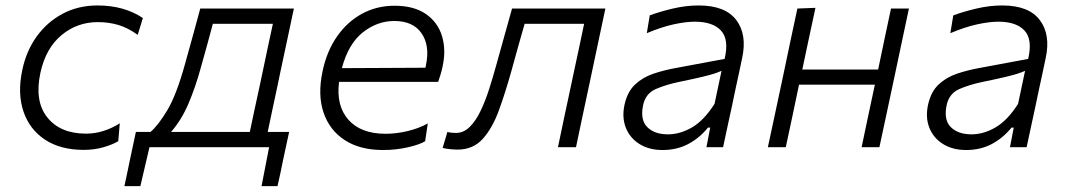

<svg xmlns="http://www.w3.org/2000/svg" viewBox="-20 -526 3816 686"><path d="M279.5 9.5Q196 9.5 140.8 -27Q85.5 -63.5 63.8 -127.8Q42 -192 59.5 -275Q73.5 -343.5 111 -395.5Q148.5 -447.5 204 -477Q259.5 -506.5 328.5 -506.5Q423.5 -506.5 490.5 -461.5L472 -401.5Q436.5 -427 402.2 -437Q368 -447 329.5 -447Q255.5 -447 199.5 -400.2Q143.5 -353.5 124.5 -266.5Q102.5 -165 148.8 -106.8Q195 -48.5 287.5 -48.5Q320 -48.5 350.8 -58.5Q381.5 -68.5 408 -85.5L402.5 -21.5Q382.5 -9.5 350 0Q317.5 9.5 279.5 9.5Z M424.5 139Q429.5 115.5 434.5 92Q439.5 68.5 444.5 44Q449.5 19.5 455 -5.5Q460.5 -30.5 465.5 -54.5H517.5Q545 -77.5 577.8 -132.2Q610.5 -187 640.5 -295.5Q658 -358.5 670.8 -404.5Q683.5 -450.5 695.5 -495.5H1030Q1018 -439.5 1007 -387.2Q996 -335 982 -270L971.5 -219.5Q961.5 -172 953 -133Q944.5 -94 936.5 -54.5H1013Q1002.5 -6.5 991.5 45.5Q986.5 70 981.8 92.8Q977 115.5 971.5 139H914.5L941.5 0H514L481.5 139ZM697 -282.5Q679 -216.5 653.8 -156.8Q628.5 -97 591 -54.5H872.5Q881 -94 889.2 -133.2Q897.5 -172.5 908 -220L918.5 -269.5Q929 -319 937.5 -359.8Q946 -400.5 955 -441H740.5Q731 -405 720.8 -368Q710.5 -331 697 -282.5Z M1348.5 10Q1266.5 10 1212 -25.2Q1157.5 -60.5 1136 -123.8Q1114.5 -187 1132.5 -271.5Q1147.5 -343 1184 -395.5Q1220.5 -448 1273.2 -476.8Q1326 -505.5 1389.5 -505.5Q1458.5 -505.5 1501.2 -476.2Q1544 -447 1559.2 -397.2Q1574.5 -347.5 1561 -287Q1558.5 -274 1554 -259.5Q1549.5 -245 1545.5 -233.5H1191.5Q1180.5 -148 1225 -98Q1269.5 -48 1358 -48Q1395.5 -48 1435.8 -57.5Q1476 -67 1508.5 -85L1499 -21.5Q1481 -10 1438.5 0Q1396 10 1348.5 10ZM1389 -451Q1327.5 -451 1276 -410Q1224.5 -369 1201.5 -282.5L1500 -284Q1501 -289.5 1502 -294Q1516.5 -363 1486.2 -407Q1456 -451 1389 -451Z M1614.5 8.5Q1604 8.5 1588.2 7Q1572.5 5.5 1561.5 2.5L1578.5 -54.5Q1586 -52.5 1594.5 -51.8Q1603 -51 1608.5 -51Q1636.5 -51 1658.2 -72.5Q1680 -94 1697.2 -130Q1714.5 -166 1728.2 -209.5Q1742 -253 1754 -296.5Q1768 -347 1782 -397.2Q1796 -447.5 1809.5 -495.5H2143Q2131 -440 2120 -387.2Q2109 -334.5 2095 -269L2084.5 -219.5Q2071.5 -159 2060.5 -107.2Q2049.5 -55.5 2038 0H1973.5Q1985 -55.5 1996 -107.2Q2007 -159 2020 -219.5L2030.5 -269Q2041.5 -319.5 2050 -360Q2058.5 -400.5 2067 -441H1854.5Q1842.5 -400 1830.8 -357.8Q1819 -315.5 1807.5 -273.5Q1786 -196.5 1762.8 -132.5Q1739.5 -68.5 1705 -30Q1670.5 8.5 1614.5 8.5Z M2347.5 10Q2298.5 10 2264.2 -11.8Q2230 -33.5 2215.8 -70.2Q2201.5 -107 2211.5 -152.5Q2222 -199 2249.5 -224.5Q2277 -250 2315 -262.8Q2353 -275.5 2394.5 -283L2569 -315.5Q2585.5 -385 2556 -416.8Q2526.5 -448.5 2463 -448.5Q2430 -448.5 2386.8 -439Q2343.5 -429.5 2291 -407.5L2301.5 -471Q2334.5 -483.5 2382.2 -495Q2430 -506.5 2476.5 -506.5Q2571.5 -506.5 2610.8 -454.2Q2650 -402 2631.5 -318Q2627 -295.5 2621.2 -269.2Q2615.5 -243 2608.5 -210.5L2595 -146Q2588 -114 2580.2 -78Q2572.5 -42 2563.5 0H2504L2517.5 -70H2509.5Q2478.5 -32 2438.2 -11Q2398 10 2347.5 10ZM2366.5 -46Q2410 -46 2452.8 -71Q2495.5 -96 2533 -155L2558 -273Q2548.5 -268.5 2533.5 -263.5Q2518.5 -258.5 2489.5 -251.5Q2460.5 -244.5 2409.5 -234Q2360 -224 2323 -207.8Q2286 -191.5 2277.5 -149Q2267 -97 2293 -71.5Q2319 -46 2366.5 -46Z M2723.5 0Q2735.5 -55.5 2746.5 -107.2Q2757.5 -159 2770.5 -219.5L2781 -269Q2794.5 -334.5 2805.8 -387.2Q2817 -440 2829 -495.5L2893.5 -498Q2881.5 -442 2870.2 -389.2Q2859 -336.5 2846.5 -277.5H3117.5Q3130.5 -339.5 3141.2 -390.8Q3152 -442 3163.5 -495.5H3227.5Q3215.5 -440 3204.5 -387.2Q3193.5 -334.5 3179.5 -269L3169 -219.5Q3156 -159 3145 -107.2Q3134 -55.5 3122 0H3058.5Q3070 -55.5 3081 -107.2Q3092 -159 3105 -219.5L3106 -223.5H2835L2834 -219.5Q2821.5 -159 2810.5 -107.5Q2799.5 -56 2787.5 0Z M3432 10Q3383 10 3348.8 -11.8Q3314.5 -33.5 3300.2 -70.2Q3286 -107 3296 -152.5Q3306.5 -199 3334 -224.5Q3361.5 -250 3399.5 -262.8Q3437.5 -275.5 3479 -283L3653.5 -315.5Q3670 -385 3640.5 -416.8Q3611 -448.5 3547.5 -448.5Q3514.5 -448.5 3471.2 -439Q3428 -429.5 3375.5 -407.5L3386 -471Q3419 -483.5 3466.8 -495Q3514.5 -506.5 3561 -506.5Q3656 -506.5 3695.2 -454.2Q3734.5 -402 3716 -318Q3711.5 -295.5 3705.8 -269.2Q3700 -243 3693 -210.5L3679.5 -146Q3672.5 -114 3664.8 -78Q3657 -42 3648 0H3588.5L3602 -70H3594Q3563 -32 3522.8 -11Q3482.5 10 3432 10ZM3451 -46Q3494.5 -46 3537.2 -71Q3580 -96 3617.5 -155L3642.5 -273Q3633 -268.5 3618 -263.5Q3603 -258.5 3574 -251.5Q3545 -244.5 3494 -234Q3444.5 -224 3407.5 -207.8Q3370.5 -191.5 3362 -149Q3351.5 -97 3377.5 -71.5Q3403.5 -46 3451 -46Z"/></svg>

Font: Commissioner Light
Style: Italic
Weight: 300
Italic angle: -12°
Designer: Kostas Bartsokas
Foundry: Kostas Bartsokas
Version: Version 1.000; ttfautohint (v1.8.3)